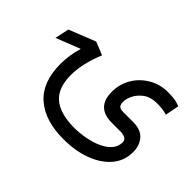

<svg xmlns="http://www.w3.org/2000/svg" viewBox="-116 -577 1054 1054"><g transform="rotate(45 410.5 -50.5)"><path d="M276.9 -231.9 201.2 -262.7 45.9 -201.2 28.3 -118.7 169.4 -174.3C155.3 -127 148.4 -81.5 148.4 -38.6C148.4 55.7 174.8 126.5 228 173.3C281.2 220.2 355.5 243.7 451.7 243.7C512.7 243.7 567.9 234.9 616.2 216.8C664.6 198.7 703.1 173.3 731.4 140.1C759.3 107.4 773.4 68.4 773.4 23.4C773.4 -10.3 764.2 -38.1 745.6 -60.1C726.6 -82 697.8 -93.3 659.2 -93.8H581.1C563.5 -93.8 552.2 -97.2 546.9 -103.5C541.5 -109.9 538.6 -120.6 538.6 -134.8C538.6 -149.9 543.5 -167 553.2 -186.5C563 -206.1 578.1 -223.1 598.6 -237.8C619.1 -252 645.5 -259.3 677.7 -259.3C687 -259.3 698.7 -258.8 712.9 -257.8C727.1 -256.3 740.7 -253.4 754.9 -249L770.5 -329.6C752.9 -336.9 735.4 -341.8 718.3 -343.3C700.7 -344.7 687 -345.2 677.7 -345.2C635.3 -345.2 597.2 -335.4 564 -315.4C530.3 -295.4 503.9 -269.5 484.9 -236.8C465.8 -204.1 456.1 -168 456.1 -128.4C456.1 -47.9 496.1 -7.8 576.2 -7.8H646.5C656.7 -7.8 667.5 -5.4 678.7 -0.5C689.5 4.9 694.8 13.2 694.8 25.4C694.8 47.9 687.5 67.4 672.9 84C658.2 100.6 638.7 114.3 614.7 125C590.8 136.2 564.5 144 535.6 149.4C506.8 154.8 478 157.7 449.2 157.7C375.5 157.2 320.8 141.6 285.2 110.8C249.5 80.1 231.9 31.2 231.9 -35.2C231.9 -93.3 247.1 -158.7 276.9 -231.9Z"/></g></svg>

Font: Vazir
Style: Regular
Weight: 400
Designer: Saber Rastikerdar
Foundry: Saber Rastikerdar
Version: Version 27.002;January 24, 2021;FontCreator 13.0.0.2683 64-b